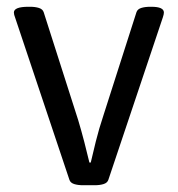

<svg xmlns="http://www.w3.org/2000/svg" viewBox="-20 -545 525 567"><path d="M225 2Q210 2 199 -1.5Q188 -5 185 -14L24 -495Q23 -497 22 -501Q21 -505 21 -508Q21 -525 64 -525H69Q84 -525 95 -521.5Q106 -518 109 -509L211 -190Q220 -160 229 -125.5Q238 -91 244 -65H248Q254 -91 263 -127.5Q272 -164 286 -206L383 -509Q386 -518 397 -521.5Q408 -525 424 -525H427Q464 -525 464 -508Q464 -503 461 -494L300 -14Q297 -5 286 -1.5Q275 2 260 2Z"/></svg>

Font: Asap
Style: Regular
Weight: 400
Designer: Pablo Cosgaya
Foundry: Omnibus-Type
Version: Version 3.001